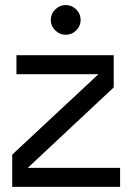

<svg xmlns="http://www.w3.org/2000/svg" viewBox="-20 -725 510 745"><path d="M27.4 0V-125L361.9 -437H43.8V-510.7H421.2V-385.8L87.6 -73.6H446V0ZM235.1 -590.1Q211.5 -590.1 194.3 -607Q177.1 -623.9 177.1 -647.6Q177.1 -671.3 194.3 -688.3Q211.5 -705.4 235.1 -705.4Q258.7 -705.4 275.8 -688.3Q292.9 -671.3 292.9 -647.6Q292.9 -623.9 275.8 -607Q258.7 -590.1 235.1 -590.1Z"/></svg>

Font: TikTok Sans Light
Style: Regular
Weight: 300
Version: Version 4.000